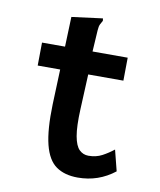

<svg xmlns="http://www.w3.org/2000/svg" viewBox="-72 -648 594 715"><g transform="rotate(10 225.0 -290.0)"><path d="M270 10Q220 10 188 -12.5Q156 -35 142 -90.5Q128 -146 131 -242L136 -375H51L52 -462H139L143 -575L251 -589L260 -590L261 -581Q257 -574 253 -566.5Q249 -559 248 -543L243 -462H376L375 -375H242L236 -243Q233 -177 239.5 -141Q246 -105 260.5 -91Q275 -77 295 -77Q324 -77 346.5 -89Q369 -101 389 -117L409 -38Q348 10 270 10Z"/></g></svg>

Font: Inconsolata SemiCondensed Bold
Style: Regular
Weight: 700
Width: 4
Monospace: yes
Designer: Raph Levien, Cyreal, Brenton Simpson
Foundry: Raph Levien, Cyreal, Google
Version: Version 3.001; ttfautohint (v1.8.2.53-6de2)